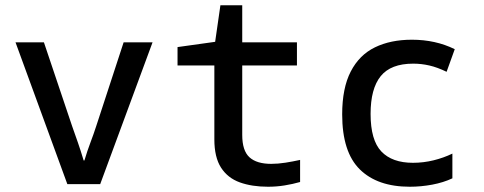

<svg xmlns="http://www.w3.org/2000/svg" viewBox="-20 -700 1840 730"><path d="M236 0 39 -539H147L254 -221Q265 -190 276 -158.5Q287 -127 298 -90H301Q312 -127 324 -158.5Q336 -190 346 -221L450 -539H560L361 0Z M999 10Q938 10 892 -6.5Q846 -23 820.5 -62.5Q795 -102 795 -170V-451H655V-521L798 -541L818 -680H901V-539H1109V-451H901V-187Q901 -127 928.5 -102Q956 -77 1011 -77Q1037 -77 1065.5 -81.5Q1094 -86 1121 -92V-8Q1093 0 1062 5Q1031 10 999 10Z M1538 10Q1415 10 1348 -56Q1281 -122 1281 -265Q1281 -365 1313.5 -428Q1346 -491 1405.5 -520Q1465 -549 1546 -549Q1636 -549 1709 -513L1678 -427Q1643 -444 1612.5 -451Q1582 -458 1551 -458Q1466 -458 1427.5 -410.5Q1389 -363 1389 -267Q1389 -167 1430 -124Q1471 -81 1550 -81Q1590 -81 1628.5 -90.5Q1667 -100 1700 -116V-22Q1666 -6 1623.5 2Q1581 10 1538 10Z"/></svg>

Font: Noto Sans Mono Medium
Style: Regular
Weight: 500
Designer: Monotype Design Team
Foundry: Monotype Imaging Inc.
Version: Version 2.014